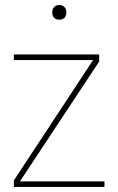

<svg xmlns="http://www.w3.org/2000/svg" viewBox="-20 -741 469 761"><path d="M35 0V-26L349 -503H35V-525H373V-497L59 -22H394V0ZM187 -692Q187 -704 194 -712.5Q201 -721 215 -721Q228 -721 235.5 -713Q243 -705 243 -692Q243 -679 236 -671Q229 -663 215 -663Q201 -663 194 -671Q187 -679 187 -692Z"/></svg>

Font: Mach Thin
Style: Regular
Weight: 250
Version: Version 1.002